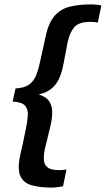

<svg xmlns="http://www.w3.org/2000/svg" viewBox="-20 -768 479 870"><path d="M265.7 76Q265.7 76 247 79Q228.3 82 214.3 82Q163.7 82 126.2 72.3Q88.7 62.7 73.3 31.8Q58 1 71 -62Q77 -88 84 -120.5Q91 -153 96 -178Q104 -215 106 -243.7Q108 -272.3 93.7 -289Q79.3 -305.7 37.3 -307.7L50.3 -367.3Q91.3 -369.3 112.8 -385.5Q134.3 -401.7 144.7 -428.8Q155 -456 162 -490Q169 -520 174.5 -546.5Q180 -573 187 -604Q200.7 -667 228.8 -697.8Q257 -728.7 298.3 -738.3Q339.7 -748 390.3 -748Q405.3 -748 418.8 -746.5Q432.3 -745 439.3 -743L423.3 -666Q407.3 -669 390.3 -669Q335.3 -669 315.3 -643.5Q295.3 -618 286.3 -576L266.3 -471Q260.3 -441 249 -414.5Q237.7 -388 215.8 -368.5Q194 -349 155.7 -340Q191 -329 203.8 -307.5Q216.7 -286 216.5 -258.5Q216.3 -231 209.3 -200L183.3 -93Q177.3 -64 178.8 -42.5Q180.3 -21 196.3 -9Q212.3 3 248.3 3Q263.3 3 281.3 0Z"/></svg>

Font: Epunda Slab Light
Style: Italic
Weight: 300
Italic angle: -12°
Designer: Simon Atzbach
Foundry: typofactur
Version: Version 1.102